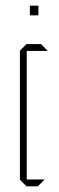

<svg xmlns="http://www.w3.org/2000/svg" viewBox="-20 -655 207 675"><path d="M73 0 50 -23V-24H136V-23L113 0ZM50 -24V-477L73 -500H74V-24ZM74 -476V-500H124L147 -477V-476ZM85 -601V-635H115V-601Z"/></svg>

Font: Foldit Thin
Style: Regular
Weight: 100
Designer: Sophia Tai
Foundry: Sophia Tai
Version: Version 1.003